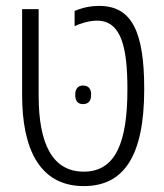

<svg xmlns="http://www.w3.org/2000/svg" viewBox="-20 -619 556 651"><path d="M264 12C397 12 469 -85 469 -317C469 -512 427 -599 316 -599C275 -599 245 -587 233 -582V-530C250 -539 282 -549 309 -549C393 -549 412 -454 412 -316C412 -138 373 -37 264 -37C158 -37 111 -131 111 -295V-588H55V-296C55 -115 114 12 264 12ZM235 -298C235 -278 243 -266 261 -266C281 -266 289 -278 289 -298C289 -317 281 -329 261 -329C244 -329 235 -317 235 -298Z"/></svg>

Font: Noto Sans Hebrew Condensed Light
Style: Regular
Weight: 300
Width: 3
Designer: Monotype Design Team
Foundry: Monotype Imaging Inc.
Version: Version 2.004